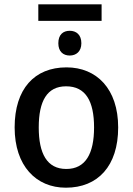

<svg xmlns="http://www.w3.org/2000/svg" viewBox="-20 -862 616 892"><path d="M452 -842H158V-765H452ZM304 -719C273 -719 251 -701 251 -661C251 -623 273 -604 304 -604C334 -604 358 -623 358 -661C358 -701 334 -719 304 -719ZM529 -270C529 -449 429 -549 289 -549C140 -549 48 -449 48 -270C48 -91 148 10 286 10C435 10 529 -91 529 -270ZM160 -270C160 -392 198 -461 287 -461C378 -461 417 -392 417 -270C417 -149 378 -77 288 -77C198 -77 160 -149 160 -270Z"/></svg>

Font: Noto Sans Thai Medium
Style: Regular
Weight: 500
Designer: Monotype Design Team
Foundry: Monotype Imaging Inc.
Version: Version 1.901